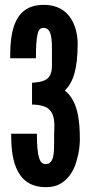

<svg xmlns="http://www.w3.org/2000/svg" viewBox="-20 -763 375 791"><path d="M112 -332V-422C157 -425 178 -434 187 -455C192 -465 194 -478 194 -494C194 -510 194 -530 194 -553C194 -574 194 -597 190 -616C186 -635 177 -648 160 -648C147 -648 139 -642 135 -623C130 -603 128 -572 128 -523H22C22 -564 23 -620 41 -665C59 -709 92 -743 160 -743C228 -743 263 -708 281 -671C299 -634 300 -594 300 -585C300 -476 281 -424 248 -391L247 -390C299 -349 309 -273 309 -188C309 -185 309 -178 308 -167C307 -146 301 -115 290 -83C278 -51 258 -22 227 -5C211 4 192 8 169 8C101 8 66 -26 47 -71C28 -115 26 -171 26 -212H132C132 -163 135 -132 141 -113C147 -93 156 -87 169 -87C186 -87 195 -100 199 -118C203 -136 203 -159 203 -180C203 -203 203 -224 204 -243C204 -279 197 -304 174 -319C162 -326 144 -331 121 -332Z"/></svg>

Font: League Gothic
Style: Regular
Weight: 400
Designer: The League of Moveable Type
Version: Version 1.560;PS 001.560;hotconv 1.0.56;makeotf.lib2.0.21325